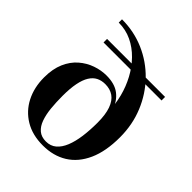

<svg xmlns="http://www.w3.org/2000/svg" viewBox="-214 -884 1018 1018"><g transform="rotate(45 295.0 -375.0)"><path d="M281 10Q202.5 10 146.5 -23.8Q90.5 -57.5 60.5 -116.2Q30.5 -175 30.5 -250Q30.5 -314 50.5 -359.8Q70.5 -405.5 104 -434.5Q137.5 -463.5 177.8 -477.5Q218 -491.5 258 -491.5Q319.5 -491.5 355.8 -463.8Q392 -436 407.8 -388.2Q423.5 -340.5 423.5 -280.5H401Q401 -341.5 387.2 -380Q373.5 -418.5 347.8 -436.5Q322 -454.5 285.5 -454.5Q257.5 -454.5 236 -443.5Q214.5 -432.5 199.5 -408.2Q184.5 -384 176.8 -345Q169 -306 169 -250Q169 -201.5 173.2 -159.2Q177.5 -117 189 -84.8Q200.5 -52.5 222 -34.5Q243.5 -16.5 277.5 -16.5Q312 -16.5 335.5 -36.5Q359 -56.5 373.5 -92.5Q388 -128.5 394.5 -176.5Q401 -224.5 401 -280.5L399 -366.5Q399 -418 385.5 -470.5Q372 -523 346.5 -570.5Q321 -618 284.8 -655.2Q248.5 -692.5 203.2 -714Q158 -735.5 105 -735.5V-760Q195 -760 274 -725.8Q353 -691.5 412.8 -630Q472.5 -568.5 506.2 -486.8Q540 -405 540 -310Q540 -205 508 -133.8Q476 -62.5 417.8 -26.2Q359.5 10 281 10ZM122.5 -604V-630.5H557.5V-604Z"/></g></svg>

Font: Bodoni Moda SC 9pt SemiBold
Style: Regular
Weight: 600
Designer: Owen Earl
Foundry: indestructible type
Version: Version 2.005